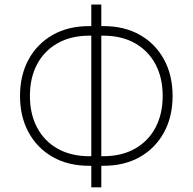

<svg xmlns="http://www.w3.org/2000/svg" viewBox="-20 -785 846 843"><path d="M371.1 -57.1Q279.3 -57.1 211.2 -95.9Q143.1 -134.8 105.5 -203.9Q67.9 -272.9 67.9 -363.8Q67.9 -454.6 105.5 -523.7Q143.1 -592.8 211.2 -631.6Q279.3 -670.4 371.1 -670.4H380.9V-765.1H424.8V-670.4H434.6Q526.4 -670.4 594.5 -631.6Q662.6 -592.8 700.2 -523.7Q737.8 -454.6 737.8 -363.8Q737.8 -272.9 700.2 -203.9Q662.6 -134.8 594.5 -95.9Q526.4 -57.1 434.6 -57.1H424.8V37.6H380.9V-57.1ZM424.8 -628.4V-99.1H433.1Q514.2 -99.1 572.8 -132.3Q631.3 -165.5 662.8 -225.1Q694.3 -284.7 694.3 -363.8Q694.3 -443.4 662.8 -502.7Q631.3 -562 572.8 -595.2Q514.2 -628.4 433.1 -628.4ZM372.6 -99.1H380.9V-628.4H372.6Q291.5 -628.4 232.9 -595.2Q174.3 -562 142.8 -502.7Q111.3 -443.4 111.3 -363.8Q111.3 -284.7 142.8 -225.1Q174.3 -165.5 232.9 -132.3Q291.5 -99.1 372.6 -99.1Z"/></svg>

Font: Inter Extra Light
Style: Regular
Weight: 200
Designer: Rasmus Andersson
Foundry: rsms
Version: Version 4.000;git-3c8e0fc